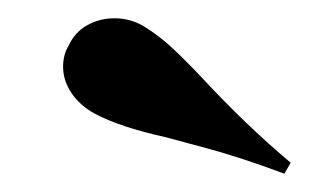

<svg xmlns="http://www.w3.org/2000/svg" viewBox="-20 -880 338 210"><path d="M199 -797Q249 -743 298 -702L291 -690Q243 -708 205.5 -718Q168 -728 161 -730Q138 -735 118 -741.5Q98 -748 83 -756Q67 -765 58 -778.5Q49 -792 49 -807Q49 -820 55 -830Q62 -845 75.5 -852.5Q89 -860 105 -860Q122 -860 136 -852Q151 -843 164 -831.5Q177 -820 199 -797Z"/></svg>

Font: Playfair Display SC
Style: Bold
Weight: 700
Designer: Claus Eggers Sørensen
Foundry: Claus Eggers Sørensen
Version: Version 1.200; ttfautohint (v1.6)